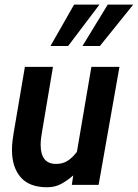

<svg xmlns="http://www.w3.org/2000/svg" viewBox="-20 -780 582 810"><path d="M179 10Q103.5 10 67 -32.5Q30.5 -75 30.5 -147.5Q30.5 -167 32.8 -185.8Q35 -204.5 38 -221.5L85 -498H203.5L158.5 -231Q155.5 -213.5 153.5 -198.5Q151.5 -183.5 151.5 -169Q151.5 -88.5 216.5 -88.5Q245 -88.5 265.5 -101.8Q286 -115 304.5 -139.5L365.5 -498H484L396 0H283L289 -40Q264.5 -18.5 238.2 -4.2Q212 10 179 10ZM193 -586 292.5 -760.5H399.5L267.5 -586ZM328 -586 434.5 -760.5H542L401.5 -586Z"/></svg>

Font: Cabin Condensed
Style: Bold Italic
Weight: 700
Width: 3
Italic angle: -10°
Designer: Pablo Impallari
Foundry: Pablo Impallari. http://www.impallari.com Igino Marini. http://www.ikern.com
Version: Version 3.001; ttfautohint (v1.8.3)